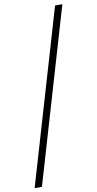

<svg xmlns="http://www.w3.org/2000/svg" viewBox="-154 -813 551 1089"><g transform="rotate(-10 121.0 -268.0)"><path d="M-47 232.5 247 -767.5H289L-5 232.5Z"/></g></svg>

Font: Newsreader 72pt
Style: Italic
Weight: 400
Italic angle: -17°
Designer: Hugues Gentile
Foundry: Production Type
Version: Version 1.003; ttfautohint (v1.8.3)